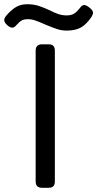

<svg xmlns="http://www.w3.org/2000/svg" viewBox="-104 -890 461 910"><path d="M110 -774Q83 -786 64.5 -792.5Q46 -799 29 -799Q9 -799 -2 -792.5Q-13 -786 -30 -767Q-37 -759 -46 -759Q-58 -759 -73 -774Q-84 -785 -84 -795Q-84 -804 -74 -816Q-53 -841 -30 -855.5Q-7 -870 25 -870Q54 -870 78 -862.5Q102 -855 132 -841Q155 -829 173.5 -823Q192 -817 212 -817Q233 -817 246.5 -825Q260 -833 277 -855Q285 -866 295 -866Q305 -866 320 -854Q337 -841 337 -829Q337 -822 329 -809Q306 -775 280 -760Q254 -745 212 -745Q188 -745 165.5 -752.5Q143 -760 110 -774ZM65 -30V-650Q65 -680 95 -680H126Q142 -680 149 -672.5Q156 -665 156 -650V-30Q156 -15 149 -7.5Q142 0 126 0H95Q65 0 65 -30Z"/></svg>

Font: Mitr Light
Style: Regular
Weight: 300
Designer: Thanarat Vachiruckul
Foundry: Cadson Demak
Version: Version 1.003